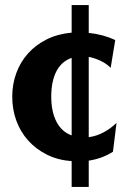

<svg xmlns="http://www.w3.org/2000/svg" viewBox="-20 -622 494 753"><path d="M328 -602V-493Q385 -487 432 -465L414 -356Q397 -373 374.5 -383.5Q352 -394 328 -399V-84Q358 -88 385.5 -102.5Q413 -117 437 -140L423 -27Q403 -14 379 -5Q355 4 328 8V111H261V10Q207 6 164 -15.5Q121 -37 90.5 -71Q60 -105 44 -149Q28 -193 28 -243Q28 -292 44 -335.5Q60 -379 90 -412.5Q120 -446 163 -467.5Q206 -489 261 -494V-602ZM181 -243Q181 -184 201.5 -144.5Q222 -105 261 -91V-395Q221 -381 201 -342Q181 -303 181 -243Z"/></svg>

Font: LT Museum
Style: Bold
Weight: 700
Designer: Daniel Lyons
Foundry: LyonsType
Version: Version 1.010